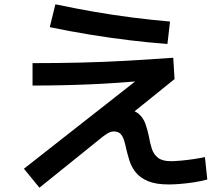

<svg xmlns="http://www.w3.org/2000/svg" viewBox="-20 -816 1040 891"><path d="M163 55 91 -33 662 -481 663 -443Q525 -430 395.5 -424.5Q266 -419 131 -419V-523Q245 -523 352 -525.5Q459 -528 566 -534Q673 -540 784 -548L790 -449L527 -237L471 -242Q475 -275 495 -291.5Q515 -308 552 -308Q599 -308 622 -289Q645 -270 655 -241Q665 -212 671 -183Q676 -152 684.5 -126Q693 -100 713 -84Q733 -68 773 -68Q790 -68 818.5 -70.5Q847 -73 877.5 -77.5Q908 -82 931 -87L942 17Q913 25 880 30Q847 35 816.5 37.5Q786 40 763 40Q703 40 666.5 24.5Q630 9 610 -16Q590 -41 581 -70Q572 -99 566 -124Q561 -149 555 -167Q549 -185 538.5 -195.5Q528 -206 507 -206Q499 -206 490 -202.5Q481 -199 467.5 -189.5Q454 -180 430 -160ZM757 -612Q675 -618 583 -629Q491 -640 396.5 -655.5Q302 -671 211 -690L237 -796Q322 -778 413.5 -762Q505 -746 596 -734.5Q687 -723 769 -716Z"/></svg>

Font: M PLUS 2 Thin SemiBold
Style: Regular
Weight: 600
Version: Version 1.001